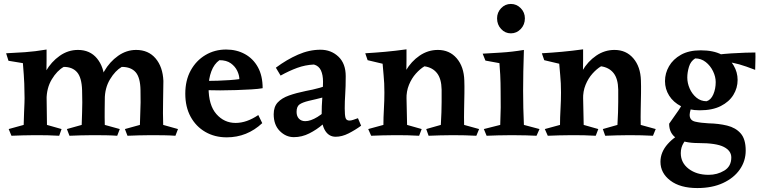

<svg xmlns="http://www.w3.org/2000/svg" viewBox="-20 -688 3848 973"><path d="M375 -435Q436 -435 471.5 -392Q507 -349 511 -278Q512 -252 511.5 -214.5Q511 -177 510.5 -135.5Q510 -94 511 -55L587 -34L574 0Q547 -2 516.5 -2.5Q486 -3 450 -3Q417 -3 388 -2Q359 -1 332 0L319 -34L394 -55Q395 -92 396 -118Q397 -144 397 -169.5Q397 -195 396 -231Q394 -295 370.5 -322Q347 -349 303 -349Q269 -330 242.5 -286Q216 -242 216 -184L180 -227Q185 -280 212.5 -327.5Q240 -375 282.5 -405Q325 -435 375 -435ZM216 -437Q216 -403 216 -382.5Q216 -362 215.5 -341.5Q215 -321 215 -287L218 -55L292 -34L280 0Q249 -2 220 -2.5Q191 -3 156 -3Q122 -3 95 -2Q68 -1 38 0L24 -34L100 -55Q101 -92 102 -118Q103 -144 104 -166.5Q105 -189 104 -216Q104 -243 103 -264.5Q102 -286 100.5 -309.5Q99 -333 96 -368L23 -380L11 -418Q56 -420 106.5 -423.5Q157 -427 216 -437ZM670 -435Q732 -435 768.5 -392Q805 -349 808 -278Q808 -239 806.5 -176.5Q805 -114 807 -55L882 -34L869 0Q842 -2 811 -2.5Q780 -3 745 -3Q711 -3 682 -2Q653 -1 626 0L613 -34L689 -55Q690 -92 691 -118Q692 -144 692.5 -169.5Q693 -195 692 -231Q691 -295 667.5 -322Q644 -349 597 -349Q564 -330 537.5 -286Q511 -242 511 -184L476 -227Q481 -280 508.5 -327.5Q536 -375 578.5 -405Q621 -435 670 -435Z M1126 -437Q1179 -437 1221 -414Q1263 -391 1287 -347.5Q1311 -304 1311 -241Q1289 -237 1254 -235Q1219 -233 1177.5 -231.5Q1136 -230 1096 -230Q1059 -230 1031.5 -231Q1004 -232 1000 -233V-278Q1008 -278 1031 -278Q1054 -278 1084 -279Q1114 -280 1143 -282Q1172 -284 1193 -287Q1193 -306 1182.5 -328.5Q1172 -351 1150 -367Q1128 -383 1092 -383Q1065 -364 1051 -326.5Q1037 -289 1037 -244Q1037 -155 1076.5 -110Q1116 -65 1174 -65Q1230 -65 1289 -105L1309 -64Q1232 8 1129 8Q1068 8 1020.5 -19.5Q973 -47 946 -96.5Q919 -146 919 -213Q919 -281 946.5 -331Q974 -381 1021 -409Q1068 -437 1126 -437Z M1604 -436Q1658 -436 1695 -401Q1732 -366 1732 -302Q1732 -248 1729.5 -211.5Q1727 -175 1727 -139Q1727 -105 1731 -91Q1735 -77 1751 -77Q1759 -77 1769.5 -80.5Q1780 -84 1794 -89L1810 -51Q1780 -29 1746.5 -12Q1713 5 1681 5Q1648 5 1629 -24Q1610 -53 1610 -103Q1610 -151 1613.5 -196Q1617 -241 1617 -274Q1617 -308 1606.5 -331Q1596 -354 1571 -361Q1527 -359 1486 -344Q1445 -329 1402 -305L1378 -345Q1433 -386 1490 -411Q1547 -436 1604 -436ZM1676 -269 1627 -197Q1602 -191 1581.5 -185.5Q1561 -180 1545 -177Q1512 -169 1497.5 -158.5Q1483 -148 1483 -121Q1483 -99 1495 -86.5Q1507 -74 1527 -74Q1554 -74 1589 -95.5Q1624 -117 1653 -151L1663 -105Q1645 -83 1615 -57Q1585 -31 1547.5 -12Q1510 7 1469 7Q1429 7 1398 -24Q1367 -55 1367 -109Q1367 -147 1387.5 -169Q1408 -191 1444.5 -204Q1481 -217 1530 -227Q1564 -233 1600 -243Q1636 -253 1676 -269Z M2199 -435Q2258 -435 2294.5 -392.5Q2331 -350 2333 -280Q2334 -254 2333.5 -216Q2333 -178 2332 -136Q2331 -94 2332 -55L2408 -34L2394 0Q2338 -3 2274 -3Q2238 -3 2209.5 -2Q2181 -1 2152 0L2140 -34L2214 -55Q2216 -92 2217 -118.5Q2218 -145 2218 -171.5Q2218 -198 2218 -234Q2217 -289 2194.5 -317.5Q2172 -346 2131 -352Q2109 -339 2087.5 -315Q2066 -291 2052.5 -258Q2039 -225 2040 -186L2004 -230Q2009 -283 2036.5 -330Q2064 -377 2106.5 -406Q2149 -435 2199 -435ZM2040 -438Q2040 -405 2040 -384Q2040 -363 2039.5 -343Q2039 -323 2038 -290L2043 -55L2117 -34L2104 0Q2073 -2 2044 -2.5Q2015 -3 1982 -3Q1946 -3 1918 -2Q1890 -1 1861 0L1846 -34L1923 -55Q1923 -92 1925.5 -135.5Q1928 -179 1928 -219Q1928 -246 1927 -265.5Q1926 -285 1924 -307Q1922 -329 1919 -365L1843 -383L1831 -418Q1882 -421 1932 -425.5Q1982 -430 2040 -438Z M2635 -435Q2633 -377 2632 -325.5Q2631 -274 2631 -228Q2631 -191 2632 -141Q2633 -91 2635 -55L2714 -34L2699 0Q2673 -1 2647 -2Q2621 -3 2574 -3Q2529 -3 2503 -2Q2477 -1 2446 0L2432 -34L2515 -55Q2517 -104 2517.5 -143Q2518 -182 2517 -226Q2517 -249 2516.5 -267.5Q2516 -286 2515 -309Q2514 -332 2511 -368L2440 -381L2426 -416Q2461 -418 2518.5 -421.5Q2576 -425 2635 -435ZM2569 -519Q2540 -519 2519.5 -541Q2499 -563 2499 -595Q2499 -625 2519.5 -646.5Q2540 -668 2569 -668Q2598 -668 2619 -646.5Q2640 -625 2640 -595Q2640 -563 2619 -541Q2598 -519 2569 -519Z M3094 -435Q3153 -435 3189.5 -392.5Q3226 -350 3228 -280Q3229 -254 3228.5 -216Q3228 -178 3227 -136Q3226 -94 3227 -55L3303 -34L3289 0Q3233 -3 3169 -3Q3133 -3 3104.5 -2Q3076 -1 3047 0L3035 -34L3109 -55Q3111 -92 3112 -118.5Q3113 -145 3113 -171.5Q3113 -198 3113 -234Q3112 -289 3089.5 -317.5Q3067 -346 3026 -352Q3004 -339 2982.5 -315Q2961 -291 2947.5 -258Q2934 -225 2935 -186L2899 -230Q2904 -283 2931.5 -330Q2959 -377 3001.5 -406Q3044 -435 3094 -435ZM2935 -438Q2935 -405 2935 -384Q2935 -363 2934.5 -343Q2934 -323 2933 -290L2938 -55L3012 -34L2999 0Q2968 -2 2939 -2.5Q2910 -3 2877 -3Q2841 -3 2813 -2Q2785 -1 2756 0L2741 -34L2818 -55Q2818 -92 2820.5 -135.5Q2823 -179 2823 -219Q2823 -246 2822 -265.5Q2821 -285 2819 -307Q2817 -329 2814 -365L2738 -383L2726 -418Q2777 -421 2827 -425.5Q2877 -430 2935 -438Z M3453 -183 3499 -171Q3485 -150 3480 -133Q3475 -116 3475 -106Q3475 -78 3503 -71.5Q3531 -65 3571 -63Q3622 -62 3665 -51.5Q3708 -41 3733.5 -12Q3759 17 3759 75Q3759 128 3729 171Q3699 214 3644 239.5Q3589 265 3514 265Q3427 265 3377 227Q3327 189 3327 132Q3327 83 3364 41.5Q3401 0 3452 -19L3476 -7Q3459 13 3444.5 36Q3430 59 3430 88Q3430 137 3470 167.5Q3510 198 3571 198Q3615 198 3650.5 176.5Q3686 155 3686 110Q3686 76 3648 56.5Q3610 37 3520 37Q3371 37 3371 -61Q3402 -104 3419 -129.5Q3436 -155 3453 -183ZM3503 -392Q3480 -378 3471.5 -349.5Q3463 -321 3463 -295Q3463 -267 3475 -239.5Q3487 -212 3509 -193.5Q3531 -175 3561 -175Q3583 -182 3595 -210Q3607 -238 3607 -272Q3607 -299 3593.5 -327Q3580 -355 3556.5 -373.5Q3533 -392 3503 -392ZM3531 -433Q3595 -433 3636.5 -411.5Q3678 -390 3698 -356Q3718 -322 3718 -283Q3718 -242 3696.5 -207Q3675 -172 3632.5 -150.5Q3590 -129 3526 -129Q3471 -129 3431.5 -149.5Q3392 -170 3371 -203.5Q3350 -237 3350 -277Q3350 -317 3370.5 -352.5Q3391 -388 3431 -410.5Q3471 -433 3531 -433ZM3808 -422Q3809 -403 3808 -375.5Q3807 -348 3807 -334Q3758 -353 3726 -362Q3694 -371 3659 -375L3616 -411Q3648 -415 3686 -417.5Q3724 -420 3757.5 -421Q3791 -422 3808 -422Z"/></svg>

Font: Ruwudu SemiBold
Style: Regular
Weight: 600
Designer: Becca Hirsbrunner Spalinger
Foundry: SIL International
Version: Version 3.000